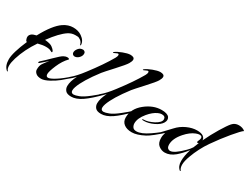

<svg xmlns="http://www.w3.org/2000/svg" viewBox="-55 -1044 2146 1635"><g transform="rotate(30 1017.5 -226.5)"><path d="M469 -410Q469 -406 465.5 -406Q462 -406 461 -411Q455 -434 438 -446.5Q421 -459 408.5 -459.5Q396 -460 386 -460Q350 -460 319 -440Q260 -402 182 -296Q237 -291 256 -276Q293 -248 286 -235Q284 -230 268 -239.5Q252 -249 219 -249Q186 -249 142 -237Q73 -136 40 -30Q26 16 26 46Q26 76 39 91Q43 95 40 96Q37 97 36 97Q35 97 34 96Q-3 66 -3 1Q-3 -64 58 -205Q53 -203 50.5 -205Q48 -207 44.5 -214Q41 -221 39 -231.5Q37 -242 39.5 -252.5Q42 -263 54 -274Q68 -286 101 -293Q175 -430 244 -477Q290 -508 339 -508Q388 -508 423 -484Q469 -452 469 -410Z M505 -386Q513 -386 522 -378.5Q531 -371 529 -353.5Q527 -336 513 -320.5Q499 -305 481.5 -300.5Q464 -296 453 -305Q442 -314 444 -331Q446 -348 462 -367Q478 -386 505 -386ZM440 -252Q399 -210 371.5 -145.5Q344 -81 344 -55Q344 -29 364.5 -29Q385 -29 432.5 -59Q480 -89 541 -144Q554 -156 554 -141Q554 -139 552 -137Q504 -95 471 -68Q438 -41 392.5 -16.5Q347 8 318 8Q282 8 264.5 -8Q247 -24 247 -43Q247 -79 260 -100Q273 -121 304 -158Q293 -149 269.5 -128Q246 -107 237 -100Q228 -93 228 -104Q228 -111 244 -124Q260 -137 313.5 -190Q367 -243 386.5 -253Q406 -263 418.5 -263Q431 -263 437 -259.5Q443 -256 440 -252Z M598 -41Q598 -14 625 -14Q641 -14 675.5 -27Q710 -40 765 -84Q820 -128 839 -147.5Q858 -167 862 -166.5Q866 -166 865 -160.5Q864 -155 860 -151Q775 -64 719 -26Q663 12 615 12Q574 12 558 -7Q542 -26 542 -51Q542 -96 574 -159Q516 -97 516 -119Q516 -123 522 -128Q569 -166 623 -238Q722 -367 778 -465Q788 -484 788 -493Q788 -514 765 -501Q739 -488 737 -491Q735 -494 740 -499Q764 -517 806 -533Q848 -549 875 -550Q917 -550 917 -524Q917 -509 902.5 -484Q888 -459 819.5 -384.5Q751 -310 736 -291Q633 -156 605 -76Q598 -55 598 -41Z M892 -41Q892 -14 919 -14Q935 -14 969.5 -27Q1004 -40 1059 -84Q1114 -128 1133 -147.5Q1152 -167 1156 -166.5Q1160 -166 1159 -160.5Q1158 -155 1154 -151Q1069 -64 1013 -26Q957 12 909 12Q868 12 852 -7Q836 -26 836 -51Q836 -96 868 -159Q810 -97 810 -119Q810 -123 816 -128Q863 -166 917 -238Q1016 -367 1072 -465Q1082 -484 1082 -493Q1082 -514 1059 -501Q1033 -488 1031 -491Q1029 -494 1034 -499Q1058 -517 1100 -533Q1142 -549 1169 -550Q1211 -550 1211 -524Q1211 -509 1196.5 -484Q1182 -459 1113.5 -384.5Q1045 -310 1030 -291Q927 -156 899 -76Q892 -55 892 -41Z M1344 -156Q1397 -185 1397 -215Q1397 -245 1361 -245Q1344 -245 1325 -236Q1283 -217 1244 -170Q1196 -112 1196 -62Q1196 -43 1206.5 -26.5Q1217 -10 1244 -10Q1291 -10 1363 -59.5Q1435 -109 1487 -159Q1499 -171 1499 -160Q1499 -153 1493 -148Q1456 -114 1443.5 -102.5Q1431 -91 1394 -61.5Q1357 -32 1334 -20Q1263 17 1213.5 17Q1164 17 1135.5 -5.5Q1107 -28 1107 -68Q1107 -153 1183 -214.5Q1259 -276 1342 -276Q1398 -276 1417 -252Q1425 -240 1425 -226.5Q1425 -213 1416 -197Q1398 -166 1348.5 -142.5Q1299 -119 1255 -119Q1238 -119 1236.5 -122Q1235 -125 1239 -126.5Q1243 -128 1250 -128Q1290 -128 1344 -156Z M1743 -46Q1724 6 1724 39Q1724 72 1738 89Q1741 93 1739 94.5Q1737 96 1736 96Q1735 96 1733 95Q1701 69 1701 17.5Q1701 -34 1722 -101Q1681 -48 1641 -14Q1593 26 1543 26Q1511 26 1483 4.5Q1455 -17 1455 -66Q1454 -90 1464 -121Q1444 -103 1438.5 -99Q1433 -95 1431 -99Q1429 -103 1429 -106.5Q1429 -110 1435.5 -115.5Q1442 -121 1505 -189Q1542 -230 1593 -253Q1644 -276 1690 -276Q1732 -276 1751.5 -261.5Q1771 -247 1771 -225Q1807 -301 1848.5 -369.5Q1890 -438 1913 -464Q1938 -492 1976 -492Q2014 -492 2038 -471Q2017 -458 1956 -385Q1895 -312 1837 -228.5Q1779 -145 1743 -46ZM1751 -235Q1751 -255 1726 -255Q1713 -255 1692 -247Q1645 -229 1599 -177Q1542 -112 1542 -53Q1542 -18 1565 -11Q1570 -9 1575 -9Q1616 -9 1697 -91Q1719 -112 1734 -136Q1742 -159 1755 -189Q1746 -183 1740.5 -187.5Q1735 -192 1743 -207.5Q1751 -223 1751 -235Z"/></g></svg>

Font: Arizonia
Style: Regular
Weight: 400
Designer: Robert E. Leuschke
Foundry: Robert E. Leuschke
Version: Version 1.003